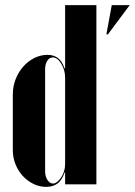

<svg xmlns="http://www.w3.org/2000/svg" viewBox="-20 -719 526 749"><path d="M234 -46H232Q221 -15 203.5 -2.5Q186 10 160 10Q134 10 110.5 -1.5Q87 -13 69 -32.5Q51 -52 40.5 -78Q30 -104 30 -134V-350Q30 -382 41 -410Q52 -438 70.5 -459Q89 -480 113.5 -492.5Q138 -505 165 -505Q189 -505 205.5 -493Q222 -481 232 -452H234V-699H356V0H234ZM395 -585 416 -699H486L401 -585ZM234 -416Q234 -446 219 -470.5Q204 -495 186 -495Q173 -495 164.5 -482Q156 -469 156 -449V-51Q156 -31 165 -17Q174 -3 187 -3Q195 -3 203.5 -10Q212 -17 219 -27.5Q226 -38 230 -51.5Q234 -65 234 -78Z"/></svg>

Font: Moniqa Black Display
Style: Regular
Weight: 900
Designer: Rajesh Rajput
Foundry: Rajesh Rajput
Version: Version 1.000